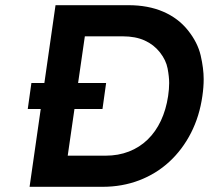

<svg xmlns="http://www.w3.org/2000/svg" viewBox="-20 -720 805 740"><path d="M87 -300 101 -400H151L194 -700H475Q551 -700 609 -675Q667 -650 704.5 -603Q742 -556 753.5 -506Q765 -456 765 -415Q765 -384 760 -350Q749 -272 716 -207.5Q683 -143 632.5 -96.5Q582 -50 516.5 -25Q451 0 375 0H94L137 -300ZM241 -120H387Q436 -120 477 -136Q518 -152 549 -182Q580 -212 600 -254.5Q620 -297 628 -350Q632 -377 632 -400Q632 -424 626 -456Q620 -488 596.5 -518Q573 -548 537.5 -564Q502 -580 453 -580H307L281 -400H389L375 -300H267Z"/></svg>

Font: Lexend Med
Style: Italic
Weight: 500
Italic angle: -8.13011°
Designer: Bonnie Shaver-Troup, Thomas Jockin
Foundry: Lexend
Version: Version 1.007